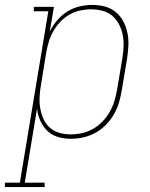

<svg xmlns="http://www.w3.org/2000/svg" viewBox="-91 -558 611 783"><path d="M-71 205V187H-10L106 -512H47V-530H129L112 -430Q125 -455 143 -476Q161 -497 184.5 -511.5Q208 -526 234.5 -532Q261 -538 286 -538Q313 -538 338 -531Q363 -524 382 -508Q401 -492 412.5 -469.5Q424 -447 429 -422Q434 -397 432.5 -370Q431 -343 427 -317L405 -187Q401 -162 393.5 -137.5Q386 -113 372.5 -90Q359 -67 339.5 -47.5Q320 -28 296.5 -15.5Q273 -3 248 2.5Q223 8 198 8Q170 8 145 0.5Q120 -7 102 -24.5Q84 -42 73.5 -65.5Q63 -89 60 -115L10 187H91V205ZM197 -10Q220 -10 243 -15Q266 -20 287.5 -32Q309 -44 326.5 -62Q344 -80 356 -101Q368 -122 375 -144.5Q382 -167 386 -190L408 -320Q412 -344 413 -368Q414 -392 409.5 -415Q405 -438 394.5 -458.5Q384 -479 367 -493.5Q350 -508 327 -514Q304 -520 280 -520Q258 -520 235 -515Q212 -510 191.5 -498Q171 -486 154 -468Q137 -450 125.5 -429Q114 -408 107.5 -386Q101 -364 97 -341L76 -211Q72 -188 70.5 -164Q69 -140 73 -117Q77 -94 86 -73.5Q95 -53 111.5 -38Q128 -23 150.5 -16.5Q173 -10 197 -10Z"/></svg>

Font: Iosevka Curly Slab ThObl
Style: Regular
Weight: 100
Italic angle: -9°
Monospace: yes
Designer: Belleve Invis
Foundry: Belleve Invis
Version: Version 11.0.0; ttfautohint (v1.8.3)